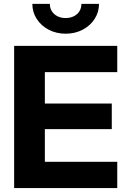

<svg xmlns="http://www.w3.org/2000/svg" viewBox="-20 -962 651 982"><path d="M52.3 -727.5H579.7V-593.2H209.4V-432.4H551.7V-301.6H209.4V-134.4H579.7V0H52.3ZM145.4 -942.1H234.9Q234.9 -921 245.2 -904.5Q255.6 -888.1 273.9 -878.9Q292.3 -869.7 315.9 -869.7Q339.3 -869.7 357.6 -878.9Q376 -888.1 386.2 -904.5Q396.4 -921 396.4 -942.1H486.4Q486.4 -900.1 463.9 -865.1Q441.4 -830.2 402.5 -809.9Q363.6 -789.6 315.9 -789.6Q268.3 -789.6 229.3 -809.9Q190.4 -830.2 167.9 -865.1Q145.4 -900.1 145.4 -942.1Z"/></svg>

Font: Intratopia Thin
Style: Regular
Weight: 100
Designer: Rasmus Andersson
Foundry: rsms
Version: Version 3.000;Glyphs 3.2.3 (3260)